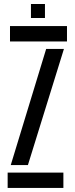

<svg xmlns="http://www.w3.org/2000/svg" viewBox="-20 -929 369 949"><path d="M17.8 0V-76H293.3V0ZM29.4 -724V-800H311.1V-724ZM33.2 -113.2 208.2 -687.2H296L118 -113.2ZM133 -840V-909.2H202.2V-840Z"/></svg>

Font: Big Shoulders Stencil Text SC Thin
Style: Regular
Weight: 100
Designer: Patric King
Foundry: XO Type Co
Version: Version 2.001